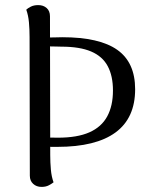

<svg xmlns="http://www.w3.org/2000/svg" viewBox="-20 -722 598 753"><path d="M205 -146Q192 -146 182 -146Q172 -146 161 -147L154 -184Q164 -183 175 -182.5Q186 -182 207 -182Q283 -182 330.5 -203Q378 -224 400.5 -265.5Q423 -307 423 -367Q423 -424 402.5 -462.5Q382 -501 337.5 -520Q293 -539 221 -539Q215 -539 201 -539.5Q187 -540 174 -540Q161 -540 155 -539L156 -574Q162 -575 175 -575Q188 -575 202.5 -575.5Q217 -576 224 -576Q370 -576 440 -526.5Q510 -477 510 -372Q510 -259 433 -202.5Q356 -146 205 -146ZM143 11Q123 11 110 -1Q97 -13 97 -33L96 -577Q96 -607 93.5 -634.5Q91 -662 83 -684Q89 -690 101 -696Q113 -702 130 -702Q150 -702 163 -690.5Q176 -679 176 -658L177 -114Q177 -85 179.5 -57Q182 -29 190 -7Q184 -2 172 4.5Q160 11 143 11Z"/></svg>

Font: Arima
Style: Regular
Weight: 400
Designer: Joana Correia and Natanael Gama
Foundry: NDISCOVER
Version: Version 1.101;gftools[0.9.23]